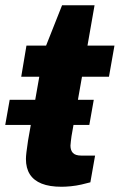

<svg xmlns="http://www.w3.org/2000/svg" viewBox="-31 -701 457 733"><path d="M-11 -224 6 -320H327L310 -224ZM204 12Q158 12 128 0Q98 -12 83 -35.5Q68 -59 68 -94Q68 -104 70 -120.5Q72 -137 76 -164L119 -408H50L70 -527H145L206 -681H330L303 -527H406L385 -408H282L242 -181Q241 -172 239.5 -161.5Q238 -151 238 -145Q238 -127 247.5 -117Q257 -107 280 -107H332L314 -5Q300 -1 280 3.5Q260 8 240 10Q220 12 204 12Z"/></svg>

Font: Archivo SemiBold ExtraBold
Style: Italic
Weight: 800
Italic angle: -10°
Version: Version 2.001